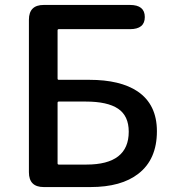

<svg xmlns="http://www.w3.org/2000/svg" viewBox="-20 -757 699 777"><path d="M157 0Q97 0 97 -60V-677Q97 -737 157 -737H506Q566 -737 566 -688Q566 -639 506 -639H218Q213 -639 213 -634V-439Q213 -434 218 -434H341Q467 -434 537 -387Q615 -334 615 -226Q615 -112 540 -54Q471 0 346 0ZM213 -96Q213 -91 218 -91H330Q501 -91 501 -224Q501 -288 458 -317Q415 -346 327 -346H218Q213 -346 213 -341Z"/></svg>

Font: Resource Han Rounded JP Medium
Style: Regular
Weight: 500
Designer: Cyano Hao (round all glyphs); Ryoko NISHIZUKA 西塚涼子 (kana, bopomofo & ideographs); Paul D. Hunt (Latin, Greek & Cyrillic)
Foundry: Cyano Hao
Version: 0.990